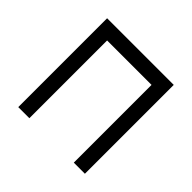

<svg xmlns="http://www.w3.org/2000/svg" viewBox="-132 -632 764 764"><g transform="rotate(45 250.0 -250.0)"><path d="M62.5 -500Q62.5 -500 62.5 0H125V-437.5H375V0H437.5Q437.5 0 437.5 -500Z"/></g></svg>

Font: Unifont
Style: Regular
Weight: 500
Version: Version 15.1.04